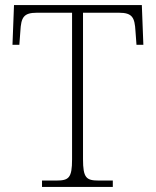

<svg xmlns="http://www.w3.org/2000/svg" viewBox="-20 -734 614 754"><path d="M145 0H423V-25H368C319 -25 306 -35 306 -109V-684H447C500 -684 509 -665 512 -612L516 -558H543L537 -714H35L29 -558H56L60 -612C63 -665 72 -684 125 -684H263V-108C263 -35 250 -25 201 -25H145Z"/></svg>

Font: Noto Serif Lao ExtraLight
Style: Regular
Weight: 200
Designer: Monotype Design Team
Foundry: Monotype Imaging Inc.
Version: Version 2.003